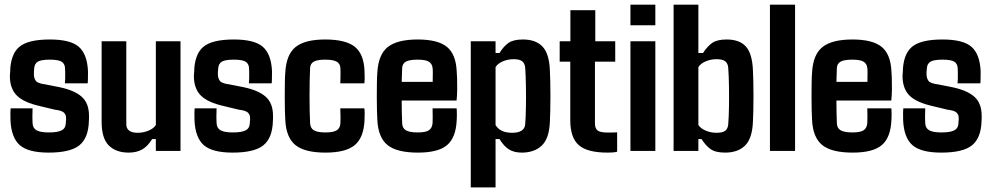

<svg xmlns="http://www.w3.org/2000/svg" viewBox="-20 -654 4296 832"><path d="M190.9 7.3Q102.5 7.3 65.7 -25.1Q28.8 -57.6 25.4 -132.8Q24.9 -146 25.1 -163.3Q25.4 -180.7 26.4 -184.6H121.1Q120.1 -163.6 120.4 -146.7Q120.6 -129.9 121.1 -120.6Q122.1 -98.6 138.4 -89.4Q154.8 -80.1 190.9 -80.1Q230.5 -80.1 247.6 -89.4Q264.6 -98.6 265.1 -120.6Q265.6 -130.4 265.9 -131.8Q266.1 -133.3 266.4 -134.8Q266.6 -136.2 266.1 -145.5Q265.6 -158.2 256.1 -166.7Q246.6 -175.3 217.8 -178.7L152.8 -194.3Q85.4 -209.5 55.2 -237.8Q24.9 -266.1 22.9 -317.9Q22.5 -328.6 23.9 -340.3Q24.9 -417 62.5 -450Q100.1 -482.9 195.8 -482.9Q285.2 -482.9 321.5 -451.2Q357.9 -419.4 361.3 -345.7Q361.3 -333 361.1 -314.9Q360.8 -296.9 359.9 -293H261.2Q262.2 -300.3 262.5 -313.7Q262.7 -327.1 262.5 -340.6Q262.2 -354 261.7 -359.4Q260.7 -378.4 246.6 -387Q232.4 -395.5 195.8 -395.5Q158.7 -395.5 144.3 -387Q129.9 -378.4 128.4 -359.4Q127.9 -350.1 127.2 -346.4Q126.5 -342.8 127 -328.6Q127.9 -313.5 135.7 -303Q143.6 -292.5 177.7 -288.1L236.8 -276.4Q301.8 -263.2 333.7 -235.1Q365.7 -207 365.7 -151.9Q365.7 -147 365.7 -141.1Q365.7 -135.3 365.2 -129.9Q363.3 -56.2 324 -24.4Q284.7 7.3 190.9 7.3Z M537.6 7.3Q482.9 7.3 451.7 -23.4Q420.4 -54.2 420.4 -126V-475.1H527.3V-115.7Q527.3 -78.6 577.1 -78.6Q601.1 -78.6 623.5 -87.9Q646 -97.2 655.3 -112.3V-475.1H762.2V0H655.3V-51.3H639.2Q620.1 -20 595.9 -6.3Q571.8 7.3 537.6 7.3Z M988.3 7.3Q899.9 7.3 863 -25.1Q826.2 -57.6 822.8 -132.8Q822.3 -146 822.5 -163.3Q822.8 -180.7 823.7 -184.6H918.5Q917.5 -163.6 917.7 -146.7Q918 -129.9 918.5 -120.6Q919.4 -98.6 935.8 -89.4Q952.1 -80.1 988.3 -80.1Q1027.8 -80.1 1044.9 -89.4Q1062 -98.6 1062.5 -120.6Q1063 -130.4 1063.2 -131.8Q1063.5 -133.3 1063.7 -134.8Q1064 -136.2 1063.5 -145.5Q1063 -158.2 1053.5 -166.7Q1043.9 -175.3 1015.1 -178.7L950.2 -194.3Q882.8 -209.5 852.5 -237.8Q822.3 -266.1 820.3 -317.9Q819.8 -328.6 821.3 -340.3Q822.3 -417 859.9 -450Q897.5 -482.9 993.2 -482.9Q1082.5 -482.9 1118.9 -451.2Q1155.3 -419.4 1158.7 -345.7Q1158.7 -333 1158.4 -314.9Q1158.2 -296.9 1157.2 -293H1058.6Q1059.6 -300.3 1059.8 -313.7Q1060.1 -327.1 1059.8 -340.6Q1059.6 -354 1059.1 -359.4Q1058.1 -378.4 1043.9 -387Q1029.8 -395.5 993.2 -395.5Q956.1 -395.5 941.7 -387Q927.2 -378.4 925.8 -359.4Q925.3 -350.1 924.6 -346.4Q923.8 -342.8 924.3 -328.6Q925.3 -313.5 933.1 -303Q940.9 -292.5 975.1 -288.1L1034.2 -276.4Q1099.1 -263.2 1131.1 -235.1Q1163.1 -207 1163.1 -151.9Q1163.1 -147 1163.1 -141.1Q1163.1 -135.3 1162.6 -129.9Q1160.6 -56.2 1121.3 -24.4Q1082 7.3 988.3 7.3Z M1558.6 -293H1454.6Q1455.1 -300.3 1455.3 -313.7Q1455.6 -327.1 1455.6 -340.6Q1455.6 -354 1455.1 -359.4Q1454.1 -378.4 1438.7 -387Q1423.3 -395.5 1389.2 -395.5Q1355 -395.5 1339.8 -387Q1324.7 -378.4 1323.7 -359.4Q1321.3 -302.7 1321.3 -239.3Q1321.3 -175.8 1323.7 -120.6Q1324.7 -98.6 1340.1 -89.4Q1355.5 -80.1 1390.6 -80.1Q1424.3 -80.1 1439.2 -89.4Q1454.1 -98.6 1455.1 -120.6Q1455.6 -129.9 1455.6 -146.7Q1455.6 -163.6 1454.6 -184.6H1558.6Q1560.1 -180.7 1560.3 -163.3Q1560.5 -146 1559.6 -132.8Q1556.2 -57.6 1517.1 -25.1Q1478 7.3 1390.6 7.3Q1300.8 7.3 1260.5 -25.1Q1220.2 -57.6 1216.3 -132.8Q1215.3 -146.5 1214.6 -174.6Q1213.9 -202.6 1213.9 -235.4Q1213.9 -268.1 1214.4 -296.9Q1214.8 -325.7 1216.3 -340.8Q1220.7 -418 1261 -450.4Q1301.3 -482.9 1389.2 -482.9Q1478 -482.9 1517.6 -451.2Q1557.1 -419.4 1559.6 -345.7Q1560.5 -333 1560.3 -314.9Q1560.1 -296.9 1558.6 -293Z M1791 7.3Q1700.2 7.3 1659.7 -25.1Q1619.1 -57.6 1615.2 -132.8Q1614.3 -146.5 1613.5 -174.6Q1612.8 -202.6 1612.8 -235.4Q1612.8 -268.1 1613.3 -296.9Q1613.8 -325.7 1615.2 -340.8Q1619.6 -418 1660.6 -450.4Q1701.7 -482.9 1790 -482.9Q1877 -482.9 1916.3 -451.2Q1955.6 -419.4 1959 -345.7Q1960 -337.4 1960.7 -315.4Q1961.4 -293.5 1961.2 -267.1Q1960.9 -240.7 1958.5 -218.3H1720.7Q1720.7 -192.4 1721.2 -167.7Q1721.7 -143.1 1722.7 -120.6Q1723.1 -98.6 1739 -89.4Q1754.9 -80.1 1790.5 -80.1Q1824.2 -80.1 1838.4 -89.4Q1852.5 -98.6 1854.5 -120.6Q1855.5 -140.1 1854.5 -184.6H1958.5Q1959.5 -180.7 1959.7 -163.3Q1960 -146 1959 -132.8Q1955.6 -57.6 1917.2 -25.1Q1878.9 7.3 1791 7.3ZM1720.7 -299.3H1855Q1855.5 -320.8 1855.5 -338.4Q1855.5 -356 1854.5 -359.4Q1852.5 -378.4 1837.9 -387Q1823.2 -395.5 1790 -395.5Q1754.4 -395.5 1739 -387Q1723.6 -378.4 1722.7 -359.4Q1722.2 -345.2 1721.7 -330.1Q1721.2 -314.9 1720.7 -299.3Z M2127.4 158.2H2020V-475.1H2127.4V-424.3H2144.5Q2162.1 -453.1 2183.3 -468Q2204.6 -482.9 2246.1 -482.9Q2301.3 -482.9 2330.6 -452.4Q2359.9 -421.9 2362.8 -349.6Q2363.8 -331.1 2364.5 -301Q2365.2 -271 2365.2 -237.8Q2365.2 -204.6 2364.5 -174.6Q2363.8 -144.5 2362.8 -126Q2359.9 -54.2 2327.9 -23.4Q2295.9 7.3 2240.7 7.3Q2208.5 7.3 2186.3 -6.1Q2164.1 -19.5 2144.5 -51.3H2127.4ZM2199.2 -78.6Q2252.9 -78.6 2255.9 -115.7Q2258.3 -147 2259 -190.9Q2259.8 -234.9 2259 -280.3Q2258.3 -325.7 2255.9 -359.9Q2254.4 -378.9 2243.2 -388.2Q2231.9 -397.5 2206.1 -397.5Q2180.7 -397.5 2158.9 -388.2Q2137.2 -378.9 2127.4 -363.3V-112.3Q2147 -78.6 2199.2 -78.6Z M2612.8 7.3Q2524.9 7.3 2488 -25.1Q2451.2 -57.6 2451.2 -132.8V-386.7H2405.3V-475.1H2451.7V-609.9H2559.6V-475.1H2646V-386.7H2558.1V-119.6Q2558.1 -98.6 2568.8 -89.1Q2579.6 -79.6 2613.8 -79.6Q2624.5 -79.6 2633.5 -79.8Q2642.6 -80.1 2654.3 -80.6V3.4Q2645.5 5.9 2635 6.6Q2624.5 7.3 2612.8 7.3Z M2819.8 -544.4H2711.9V-633.8H2819.8ZM2819.8 0H2711.9V-475.1H2819.8Z M3122.1 7.3Q3080.6 7.3 3059.3 -7.8Q3038.1 -22.9 3020 -51.3H3006.3V0H2898.9V-633.8H3006.3V-424.3H3026.4Q3044.9 -453.1 3066.2 -468Q3087.4 -482.9 3128.9 -482.9Q3184.6 -482.9 3212.2 -452.4Q3239.7 -421.9 3242.7 -349.6Q3243.7 -330.6 3244.4 -300.8Q3245.1 -271 3245.1 -237.8Q3245.1 -204.6 3244.4 -174.8Q3243.7 -145 3242.7 -126Q3239.7 -54.2 3208.7 -23.4Q3177.7 7.3 3122.1 7.3ZM3085.4 -78.6Q3111.3 -78.6 3122.8 -87.6Q3134.3 -96.7 3135.7 -115.7Q3138.2 -147 3138.9 -190.9Q3139.6 -234.9 3138.9 -280Q3138.2 -325.2 3135.7 -359.9Q3134.3 -378.9 3122.8 -388.2Q3111.3 -397.5 3085.4 -397.5Q3060.1 -397.5 3038.1 -388.2Q3016.1 -378.9 3006.3 -363.3V-112.3Q3016.1 -97.2 3038.1 -87.9Q3060.1 -78.6 3085.4 -78.6Z M3425.3 0H3316.4V-633.8H3425.3Z M3674.8 7.3Q3584 7.3 3543.5 -25.1Q3502.9 -57.6 3499 -132.8Q3498 -146.5 3497.3 -174.6Q3496.6 -202.6 3496.6 -235.4Q3496.6 -268.1 3497.1 -296.9Q3497.6 -325.7 3499 -340.8Q3503.4 -418 3544.4 -450.4Q3585.4 -482.9 3673.8 -482.9Q3760.7 -482.9 3800 -451.2Q3839.4 -419.4 3842.8 -345.7Q3843.8 -337.4 3844.5 -315.4Q3845.2 -293.5 3845 -267.1Q3844.7 -240.7 3842.3 -218.3H3604.5Q3604.5 -192.4 3605 -167.7Q3605.5 -143.1 3606.4 -120.6Q3606.9 -98.6 3622.8 -89.4Q3638.7 -80.1 3674.3 -80.1Q3708 -80.1 3722.2 -89.4Q3736.3 -98.6 3738.3 -120.6Q3739.3 -140.1 3738.3 -184.6H3842.3Q3843.3 -180.7 3843.5 -163.3Q3843.8 -146 3842.8 -132.8Q3839.4 -57.6 3801 -25.1Q3762.7 7.3 3674.8 7.3ZM3604.5 -299.3H3738.8Q3739.3 -320.8 3739.3 -338.4Q3739.3 -356 3738.3 -359.4Q3736.3 -378.4 3721.7 -387Q3707 -395.5 3673.8 -395.5Q3638.2 -395.5 3622.8 -387Q3607.4 -378.4 3606.4 -359.4Q3606 -345.2 3605.5 -330.1Q3605 -314.9 3604.5 -299.3Z M4059.1 7.3Q3970.7 7.3 3933.8 -25.1Q3897 -57.6 3893.6 -132.8Q3893.1 -146 3893.3 -163.3Q3893.6 -180.7 3894.5 -184.6H3989.3Q3988.3 -163.6 3988.5 -146.7Q3988.8 -129.9 3989.3 -120.6Q3990.2 -98.6 4006.6 -89.4Q4022.9 -80.1 4059.1 -80.1Q4098.6 -80.1 4115.7 -89.4Q4132.8 -98.6 4133.3 -120.6Q4133.8 -130.4 4134 -131.8Q4134.3 -133.3 4134.5 -134.8Q4134.8 -136.2 4134.3 -145.5Q4133.8 -158.2 4124.3 -166.7Q4114.7 -175.3 4085.9 -178.7L4021 -194.3Q3953.6 -209.5 3923.3 -237.8Q3893.1 -266.1 3891.1 -317.9Q3890.6 -328.6 3892.1 -340.3Q3893.1 -417 3930.7 -450Q3968.3 -482.9 4064 -482.9Q4153.3 -482.9 4189.7 -451.2Q4226.1 -419.4 4229.5 -345.7Q4229.5 -333 4229.2 -314.9Q4229 -296.9 4228 -293H4129.4Q4130.4 -300.3 4130.6 -313.7Q4130.9 -327.1 4130.6 -340.6Q4130.4 -354 4129.9 -359.4Q4128.9 -378.4 4114.7 -387Q4100.6 -395.5 4064 -395.5Q4026.9 -395.5 4012.5 -387Q3998 -378.4 3996.6 -359.4Q3996.1 -350.1 3995.4 -346.4Q3994.6 -342.8 3995.1 -328.6Q3996.1 -313.5 4003.9 -303Q4011.7 -292.5 4045.9 -288.1L4105 -276.4Q4169.9 -263.2 4201.9 -235.1Q4233.9 -207 4233.9 -151.9Q4233.9 -147 4233.9 -141.1Q4233.9 -135.3 4233.4 -129.9Q4231.4 -56.2 4192.1 -24.4Q4152.8 7.3 4059.1 7.3Z"/></svg>

Font: Agdasima
Style: Bold
Weight: 700
Width: 3
Designer: The DocRepair Project, Patric King
Foundry: Google
Version: Version 2.002